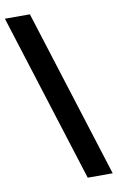

<svg xmlns="http://www.w3.org/2000/svg" viewBox="-103 -758 548 893"><g transform="rotate(-10 170.5 -311.5)"><path d="M355 86H237L-14 -709H104Z"/></g></svg>

Font: Bricolage Grotesque 10pt SemiBold
Style: Regular
Weight: 600
Designer: Mathieu Triay
Foundry: Atelier Triay
Version: Version 1.000; ttfautohint (v1.8.4.7-5d5b);gftools[0.9.29]